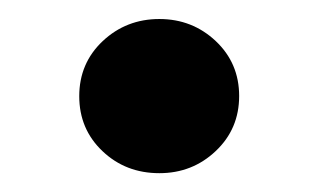

<svg xmlns="http://www.w3.org/2000/svg" viewBox="-20 -184 338 204"><path d="M64.2 -81.8Q64.2 -46.8 88.9 -23.4Q113.5 0 149.3 0Q184.4 0 209.2 -23.5Q234.1 -47 234.1 -82Q234.1 -116.9 209.2 -140.4Q184.3 -163.8 149.3 -163.8Q114.2 -163.8 89.2 -140.4Q64.2 -116.9 64.2 -81.8Z"/></svg>

Font: Vazirmatn RD NL
Style: Regular
Weight: 400
Designer: Saber Rastikerdar
Foundry: Saber Rastikerdar
Version: Version 32.101